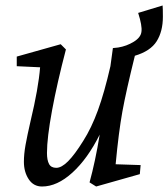

<svg xmlns="http://www.w3.org/2000/svg" viewBox="-20 -669 613 699"><path d="M67 -80Q67 -108 73 -141.5Q79 -175 91 -227Q120 -348 126 -424L41 -428V-463L201 -508L220 -489Q188 -367 169.5 -267Q151 -167 151 -112Q151 -86 158.5 -72Q166 -58 185 -58Q204 -58 228 -82Q252 -106 283 -156Q313 -203 336.5 -267.5Q360 -332 382 -428L391 -494L410 -496Q441 -501 467 -517Q493 -533 495 -554Q498 -575 483 -622L572 -649Q573 -639 573 -608Q573 -555 550.5 -519Q528 -483 471 -466Q439 -337 425.5 -262.5Q412 -188 401 -71L492 -68L489 -35L330 10L306 -5Q327 -81 343 -179Q299 -91 243.5 -40.5Q188 10 133 10Q102 10 84.5 -16.5Q67 -43 67 -80Z"/></svg>

Font: Andada Pro
Style: Italic
Weight: 400
Italic angle: -7°
Designer: Carolina Giovagnoli
Foundry: Huerta Tipografica
Version: Version 3.005; ttfautohint (v1.8.4)